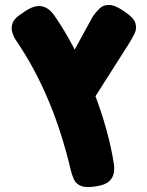

<svg xmlns="http://www.w3.org/2000/svg" viewBox="-20 -609 598 779"><path d="M376 146Q332 154 310.5 146Q289 138 280.5 120Q272 102 267 81Q250 9 229.5 -56.5Q209 -122 184.5 -182.5Q160 -243 131 -300Q102 -357 67 -412Q58 -426 46.5 -443Q35 -460 29.5 -479Q24 -498 32 -517.5Q40 -537 70 -555Q99 -577 122 -582.5Q145 -588 165 -578.5Q185 -569 202 -544Q242 -486 278.5 -416.5Q315 -347 346 -272.5Q377 -198 400 -123Q423 -48 436 21Q439 37 442 56Q445 75 441.5 93.5Q438 112 423.5 126Q409 140 376 146ZM339 -174 224 -300 357 -543Q370 -561 384.5 -575Q399 -589 422.5 -589Q446 -589 484 -563Q522 -538 529 -516Q536 -494 526.5 -474Q517 -454 505 -435Z"/></svg>

Font: Fredoka
Style: Bold
Weight: 700
Designer: Ben Nathan
Foundry: Milena B. Brandão, Ben Nathan
Version: Version 2.001